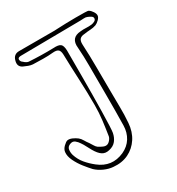

<svg xmlns="http://www.w3.org/2000/svg" viewBox="-190 -823 960 1043"><g transform="rotate(-30 290.0 -302.0)"><path d="M524 -701Q535 -694 544 -680Q553 -666 552 -655Q551 -644 539 -632Q527 -620 515 -615Q498 -609 478.5 -608Q459 -607 440 -604Q420 -603 410.5 -593Q401 -583 402 -559Q406 -486 406 -413.5Q406 -341 407 -267Q407 -217 408 -166.5Q409 -116 405 -66Q401 -13 375.5 26Q350 65 309 85Q268 105 215 100Q188 98 160 85.5Q132 73 112 54Q96 37 75 10.5Q54 -16 39.5 -46Q25 -76 28 -101Q30 -118 45.5 -133Q61 -148 71 -150Q84 -152 100 -145Q116 -138 129 -128Q140 -119 148 -105Q156 -91 166 -78Q173 -68 179.5 -56.5Q186 -45 195 -38Q206 -31 220 -24.5Q234 -18 245 -21Q255 -23 265.5 -35.5Q276 -48 277 -60Q284 -104 289.5 -149.5Q295 -195 295 -241Q295 -322 291 -403Q287 -484 285 -565Q284 -588 274 -596Q264 -604 241 -602Q210 -599 178.5 -599.5Q147 -600 115 -601Q102 -602 88.5 -607Q75 -612 62 -618Q32 -632 43 -668Q52 -701 86 -701H308Q308 -701 329 -702Q350 -703 381 -704Q412 -705 443.5 -705Q475 -705 498 -704.5Q521 -704 524 -701ZM305 -62Q300 -35 284.5 -15.5Q269 4 240 10Q215 16 196.5 4Q178 -8 160 -39Q151 -54 143.5 -69.5Q136 -85 126 -99Q118 -112 105 -122.5Q92 -133 73 -125Q56 -118 53.5 -101.5Q51 -85 56 -67Q67 -33 88.5 -7.5Q110 18 138 40Q210 97 294 60Q333 42 353.5 9Q374 -24 375 -67Q377 -161 376.5 -255.5Q376 -350 376 -444Q376 -472 375 -500Q374 -528 372 -556Q364 -623 429 -627Q446 -629 463.5 -628Q481 -627 499 -629Q507 -630 517.5 -635Q528 -640 529 -650Q530 -660 519 -666.5Q508 -673 500 -676Q491 -680 479.5 -679Q468 -678 457 -678Q364 -677 270.5 -676Q177 -675 83 -674Q66 -674 63 -666Q60 -658 67 -647Q74 -640 83.5 -633Q93 -626 102 -625Q179 -620 256 -622Q288 -624 300 -614.5Q312 -605 313 -574Q313 -552 313 -508.5Q313 -465 313 -410.5Q313 -356 312.5 -299Q312 -242 311 -192Q310 -142 308.5 -107Q307 -72 305 -62Z"/></g></svg>

Font: Shizuru
Style: Regular
Weight: 400
Version: Version 1.000